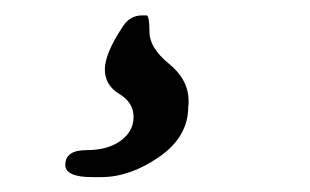

<svg xmlns="http://www.w3.org/2000/svg" viewBox="-20 -16 410 254"><path d="M168 4.4H173.8Q177.7 4.4 177.7 25.9Q177.7 47.4 203.6 68.4Q229.5 89.4 229.5 117.7V121.6L229 125.5Q229 165 190.4 191.7Q151.9 218.3 113.8 218.3H102.1Q66.4 218.3 66.4 202.1Q66.4 182.6 94.5 182.6Q122.6 182.6 139.6 170.2Q156.7 157.7 156.7 138.7Q156.7 119.6 137.7 108.2Q118.7 96.7 118.7 75.7Q118.7 54.7 143.1 18.1Q152.3 4.4 168 4.4Z"/></svg>

Font: Averia Serif Libre Light
Style: Italic
Weight: 300
Italic angle: -8.5°
Version: Version 1.002